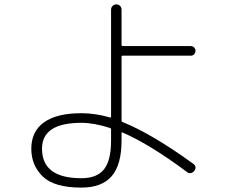

<svg xmlns="http://www.w3.org/2000/svg" viewBox="-20 -812 1040 877"><path d="M351.6 -251Q171.9 -251 171.9 -132.8Q171.9 2 351.6 2Q422.9 2 455.1 -38.6Q487.3 -79.1 487.3 -169.9V-221.7Q487.3 -225.6 482.4 -227.5Q409.2 -251 351.6 -251ZM351.6 44.9Q227.5 44.9 175.3 -5.9Q123 -56.6 123 -132.8Q123 -211.9 181.2 -253.4Q239.3 -294.9 351.6 -294.9Q416 -294.9 482.4 -275.4Q483.4 -274.4 485.4 -275.4Q487.3 -276.4 487.3 -278.3V-767.6Q487.3 -777.3 494.1 -784.7Q501 -792 511.2 -792Q521.5 -792 528.3 -785.2Q535.2 -778.3 535.2 -767.6V-607.4Q535.2 -602.5 540 -601.6H851.6Q860.4 -601.6 866.7 -595.2Q873 -588.9 873 -580.1Q873 -571.3 867.2 -564.5Q861.3 -557.6 851.6 -557.6H540Q535.2 -557.6 535.2 -552.7V-261.7Q535.2 -255.9 539.1 -254.9Q674.8 -200.2 863.3 -63.5Q880.9 -49.8 867.2 -31.2Q861.3 -23.4 851.6 -21.5Q841.8 -19.5 834 -26.4Q662.1 -154.3 539.1 -207Q535.2 -209 535.2 -204.1V-169.9Q535.2 -59.6 490.2 -7.3Q445.3 44.9 351.6 44.9Z"/></svg>

Font: Rounded-L Mgen+ 1mn light
Style: Regular
Weight: 200
Designer: [Source Han Sans]
Ryoko NISHIZUKA  (kana & ideographs); Paul D. Hunt (Latin, Greek & Cyrillic); Wenlong ZHANG  (bopomofo
Version: Version 1.059.20150602